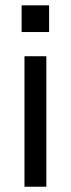

<svg xmlns="http://www.w3.org/2000/svg" viewBox="-20 -520 265 720"><path d="M164.1 -500V-399.9H61V-500ZM71.8 180.2V-309.1H153.8V180.2Z"/></svg>

Font: TASA Orbiter Deck
Style: Regular
Weight: 400
Designer: Weizhong Zhang
Version: Version 1.000;Glyphs 3.1.2 (3151)